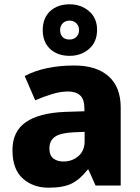

<svg xmlns="http://www.w3.org/2000/svg" viewBox="-20 -864 650 894"><path d="M326 -559Q429 -559 485.5 -509Q542 -459 542 -363V0H425L392 -74H388Q353 -29 314 -9.5Q275 10 206 10Q134 10 86 -33Q38 -76 38 -165Q38 -252 100 -295Q162 -338 282 -343L373 -346V-359Q373 -402 353 -420Q333 -438 297 -438Q262 -438 222.5 -426Q183 -414 144 -397L95 -510Q140 -534 198 -546.5Q256 -559 326 -559ZM323 -248Q260 -245 235 -226.5Q210 -208 210 -173Q210 -141 228 -126.5Q246 -112 275 -112Q316 -112 345 -137Q374 -162 374 -206V-250ZM304 -604Q248 -604 213.5 -636Q179 -668 179 -724Q179 -780 213.5 -812Q248 -844 304 -844Q357 -844 394.5 -812Q432 -780 432 -725Q432 -669 395 -636.5Q358 -604 304 -604ZM304 -680Q323 -680 335.5 -692Q348 -704 348 -724Q348 -744 335 -756Q322 -768 304 -768Q285 -768 272.5 -756Q260 -744 260 -724Q260 -704 271 -692Q282 -680 304 -680Z"/></svg>

Font: Noto Sans Georgian ExtraBold
Style: Regular
Weight: 800
Designer: Monotype Design Team, Akaki Razmadze
Foundry: Google LLC
Version: Version 2.005; ttfautohint (v1.8.4.7-5d5b)